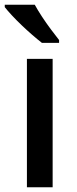

<svg xmlns="http://www.w3.org/2000/svg" viewBox="-30 -786 324 806"><path d="M191 0H83V-539H191ZM116 -766Q128 -744 146 -716.5Q164 -689 183.5 -663Q203 -637 218 -618V-606H146Q128 -620 105.5 -639.5Q83 -659 60.5 -680.5Q38 -702 19.5 -722Q1 -742 -10 -756V-766Z"/></svg>

Font: Noto Sans Kawi Medium
Style: Regular
Weight: 500
Designer: Fadhl Haqq
Version: Version 1.000